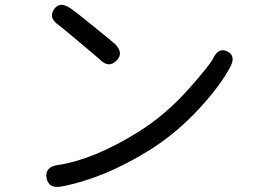

<svg xmlns="http://www.w3.org/2000/svg" viewBox="-20 -741 1040 776"><path d="M227 13Q176 22 168 -22Q161 -66 213 -74Q358 -95 541 -209Q652 -279 744 -383Q829 -479 841 -504Q863 -551 899 -533Q935 -515 910 -469Q869 -393 786 -303Q695 -204 587 -136Q402 -20 227 13ZM450 -495Q418 -464 382 -502Q380 -504 304 -568Q223 -636 218 -639Q175 -668 198 -703Q221 -737 264 -708Q280 -698 360 -633Q440 -568 445 -563Q482 -526 450 -495Z"/></svg>

Font: Resource Han Rounded KR
Style: Regular
Weight: 400
Designer: Cyano Hao (round all glyphs); Ryoko NISHIZUKA 西塚涼子 (kana, bopomofo & ideographs); Paul D. Hunt (Latin, Greek & Cyrillic)
Foundry: Cyano Hao
Version: 0.990